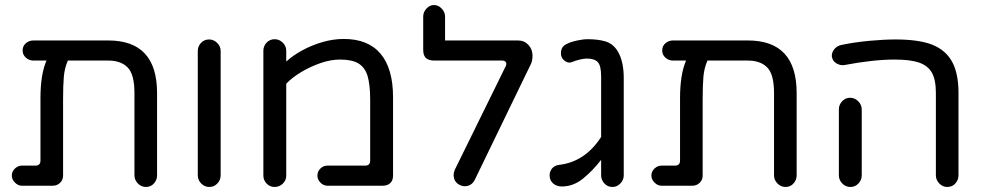

<svg xmlns="http://www.w3.org/2000/svg" viewBox="-20 -767 3912 764"><path d="M561 -23Q542 -23 528.5 -37Q515 -51 515 -69V-397Q515 -471 488 -498.5Q461 -526 411 -526H250Q237 -496 234 -462Q231 -428 231 -372V-68Q231 -51 219 -39.5Q207 -28 190 -28H67Q52 -28 39.5 -40.5Q27 -53 27 -68Q27 -85 39.5 -96.5Q52 -108 67 -108H121Q141 -108 141 -128V-376Q141 -471 165 -526H113Q96 -526 83 -537.5Q70 -549 70 -566Q70 -584 83 -595Q96 -606 113 -606H411Q605 -606 605 -397V-69Q605 -51 592.5 -37Q580 -23 561 -23Z M813 -23Q794 -23 780.5 -37Q767 -51 767 -69V-564Q767 -583 780 -596.5Q793 -610 812 -610Q830 -610 844 -596.5Q858 -583 858 -564V-69Q858 -51 845 -37Q832 -23 813 -23Z M1073 -23Q1054 -23 1041 -36.5Q1028 -50 1028 -68V-565Q1028 -584 1041 -597.5Q1054 -611 1073 -611Q1091 -611 1105 -597.5Q1119 -584 1119 -565V-522Q1145 -546 1182.5 -566.5Q1220 -587 1263 -599.5Q1306 -612 1348 -612Q1445 -612 1494.5 -553Q1544 -494 1544 -380V-68Q1544 -49 1533 -38.5Q1522 -28 1503 -28H1283Q1267 -28 1255 -40.5Q1243 -53 1243 -68Q1243 -85 1255 -96.5Q1267 -108 1283 -108H1433Q1453 -108 1453 -128V-370Q1453 -431 1442 -467Q1431 -500 1405.5 -515Q1380 -530 1333 -530Q1296 -530 1255.5 -516Q1215 -502 1179 -480.5Q1143 -459 1119 -434V-68Q1119 -49 1105 -36Q1091 -23 1073 -23Z M1829 -26Q1819 -26 1809 -31Q1785 -44 1785 -71Q1785 -80 1790 -92L1992 -503Q1997 -513 1993 -519.5Q1989 -526 1978 -526H1709Q1686 -526 1675 -536Q1664 -546 1664 -569V-701Q1664 -719 1677 -733Q1690 -747 1707 -747Q1724 -747 1737.5 -733Q1751 -719 1751 -701V-606H2041Q2066 -606 2082.5 -588.5Q2099 -571 2099 -545Q2099 -522 2089 -505L1869 -51Q1856 -26 1829 -26Z M2417 -23Q2398 -23 2385 -37Q2372 -51 2372 -69V-131Q2338 -87 2299.5 -56Q2261 -25 2216 -25Q2194 -25 2180.5 -37.5Q2167 -50 2167 -69Q2167 -85 2177 -97Q2187 -109 2205 -111Q2308 -123 2372 -222V-463Q2372 -506 2358.5 -520Q2345 -534 2315 -534Q2304 -534 2287 -530Q2270 -526 2256 -520Q2253 -519 2250.5 -518.5Q2248 -518 2246 -518Q2234 -518 2223 -528.5Q2212 -539 2212 -555Q2212 -582 2235 -592Q2250 -600 2275 -605.5Q2300 -611 2319 -611Q2360 -611 2390 -602Q2425 -591 2443.5 -553Q2462 -515 2462 -456V-69Q2462 -51 2448.5 -37Q2435 -23 2417 -23Z M3106 -23Q3087 -23 3073.5 -37Q3060 -51 3060 -69V-397Q3060 -471 3033 -498.5Q3006 -526 2956 -526H2795Q2782 -496 2779 -462Q2776 -428 2776 -372V-68Q2776 -51 2764 -39.5Q2752 -28 2735 -28H2612Q2597 -28 2584.5 -40.5Q2572 -53 2572 -68Q2572 -85 2584.5 -96.5Q2597 -108 2612 -108H2666Q2686 -108 2686 -128V-376Q2686 -471 2710 -526H2658Q2641 -526 2628 -537.5Q2615 -549 2615 -566Q2615 -584 2628 -595Q2641 -606 2658 -606H2956Q3150 -606 3150 -397V-69Q3150 -51 3137.5 -37Q3125 -23 3106 -23Z M3749 -23Q3731 -23 3717.5 -37Q3704 -51 3704 -69V-397Q3704 -450 3688 -478Q3672 -506 3637 -518Q3602 -530 3540 -530Q3497 -530 3447 -524.5Q3397 -519 3339 -508Q3323 -506 3308 -515Q3293 -524 3290 -542Q3289 -558 3299.5 -571Q3310 -584 3327 -588Q3380 -599 3438.5 -604.5Q3497 -610 3544 -610Q3636 -610 3690 -589Q3744 -567 3769 -520.5Q3794 -474 3794 -397V-69Q3794 -51 3781.5 -37Q3769 -23 3749 -23ZM3364 -23Q3345 -23 3331.5 -37Q3318 -51 3318 -69V-332Q3318 -350 3331 -364Q3344 -378 3363 -378Q3381 -378 3395 -364Q3409 -350 3409 -332V-69Q3409 -51 3396 -37Q3383 -23 3364 -23Z"/></svg>

Font: Huninn
Style: Regular
Weight: 400
Designer: justfont
Foundry: justfont
Version: Version 1.003